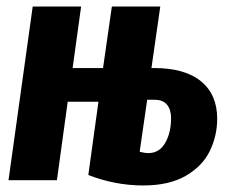

<svg xmlns="http://www.w3.org/2000/svg" viewBox="-20 -551 706 587"><path d="M644 -188Q644 -136 621.5 -89.5Q599 -43 548 -13.5Q497 16 418 16Q332 16 250 -16L281 -240H187L154 0H6L80 -531H228L202 -343H295L322 -531H470L443 -343H451Q545 -343 594.5 -302.5Q644 -262 644 -188ZM503 -190Q503 -216 490.5 -231Q478 -246 452 -246H430L407 -87Q422 -83 434 -83Q467 -83 485 -114Q503 -145 503 -190Z"/></svg>

Font: Fira Sans Extra Condensed
Style: Bold Italic
Weight: 700
Width: 3
Italic angle: -8°
Designer: Carrois Corporate & Edenspiekermann AG
Foundry: Carrois Corporate GbR & Edenspiekermann AG
Version: Version 4.203